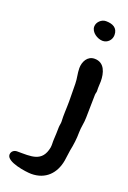

<svg xmlns="http://www.w3.org/2000/svg" viewBox="-255 -690 566 847"><g transform="rotate(20 28.0 -267.0)"><path d="M48 -600C48 -573 80 -553 104 -553C127 -553 145 -572 145 -595C145 -629 120 -640 89 -640C68 -640 48 -621 48 -600ZM-110 59C-110 93 -16 106 9 106C76 106 117 63 128 0C131 -16 132 -34 135 -50C141 -79 145 -108 145 -138C145 -162 152 -186 152 -210C152 -246 154 -282 154 -318C154 -325 158 -332 157 -339C156 -354 158 -367 158 -382C158 -421 146 -467 99 -467C65 -467 49 -435 49 -405C49 -381 56 -358 56 -334C56 -307 57 -279 57 -252C57 -218 54 -189 56 -155C56 -146 53 -137 53 -128C53 -109 52 -91 51 -72C50 -59 52 -46 50 -33C36 41 -18 34 -83 34C-98 34 -110 44 -110 59Z"/></g></svg>

Font: ChillLongCangKaiShu Bold
Style: Regular
Weight: 700
Version: Version 3.500;Glyphs 3.1.1 (3135)